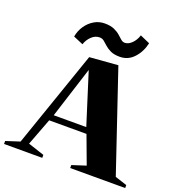

<svg xmlns="http://www.w3.org/2000/svg" viewBox="-177 -1078 1139 1214"><g transform="rotate(20 392.5 -470.5)"><path d="M-15 0V-20L78 -50L303 -700L494 -715L720 -46L800 -20V0H430V-20L523 -50L453 -238H202L133 -56L242 -20V0ZM218 -278H437L328 -623ZM169 -790Q176 -830 198 -862.5Q220 -895 252.5 -914.5Q285 -934 323 -934Q363 -934 387.5 -923Q412 -912 428 -898Q444 -884 456 -873Q468 -862 483 -862Q507 -862 530 -885Q553 -908 563 -941L629 -912Q616 -852 577.5 -810Q539 -768 483 -768Q445 -768 421.5 -779Q398 -790 382.5 -804Q367 -818 354 -829Q341 -840 323 -840Q294 -840 270 -817.5Q246 -795 235 -762Z"/></g></svg>

Font: Wittgenstein Black
Style: Regular
Weight: 900
Designer: Jörg Drees
Foundry: Jörg Drees
Version: Version 1.303; ttfautohint (v1.8.4.7-5d5b)